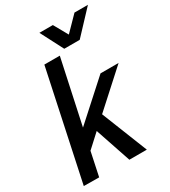

<svg xmlns="http://www.w3.org/2000/svg" viewBox="-209 -971 954 1076"><g transform="rotate(-30 268.5 -433.5)"><path d="M108 1 9 0 158 -700H258L169 -286L406 -500H523L299 -297L417 0H304L226 -231L141 -153V-155ZM537 -868 399 -721H299L223 -868H310L361 -777L450 -868Z"/></g></svg>

Font: Epunda Sans Medium
Style: Italic
Weight: 500
Italic angle: -12.0243°
Designer: Simon Atzbach
Foundry: typofactur
Version: Version 2.204; ttfautohint (v1.8.4.7-5d5b)